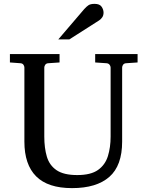

<svg xmlns="http://www.w3.org/2000/svg" viewBox="-20 -948 752 984"><path d="M685.1 -627.9 627 -624Q616.2 -623.5 611.1 -616.5Q606 -609.4 606 -602.1V-222.2Q606 -99.1 540.3 -41.5Q474.6 16.1 349.1 16.1Q225.6 16.1 165.3 -44.2Q105 -104.5 105 -222.2V-602.1Q105 -609.4 99.9 -616.5Q94.7 -623.5 84 -624L30.8 -627.9V-670.9H285.2V-627.9L228 -624Q217.3 -623.5 212.2 -616.5Q207 -609.4 207 -602.1V-248Q207 -189.5 220.2 -145Q233.4 -100.6 270 -75.7Q306.6 -50.8 376 -50.8Q445.3 -50.8 482.2 -76.9Q519 -103 533 -147.9Q546.9 -192.9 546.9 -248V-602.1Q546.9 -609.4 541.3 -616.5Q535.6 -623.5 524.9 -624L467.8 -627.9V-670.9H685.1ZM510.7 -883.3Q510.7 -869.6 504.4 -859.9Q498 -850.1 487.8 -843.3L335.4 -746.1H278.8L411.6 -901.4Q422.9 -914.1 433.3 -921.1Q443.8 -928.2 464.8 -928.2Q490.7 -928.2 500.7 -913.6Q510.7 -898.9 510.7 -883.3Z"/></svg>

Font: Charis
Style: Regular
Weight: 400
Designer: Walt Agee, Miriam Martin, Annie Olsen, Victor Gaultney, Lorna Priest, Alan Ward, Bob Hallissy, Martin Hosken, Sharon Cor
Foundry: SIL Global
Version: Version 7.000